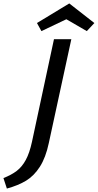

<svg xmlns="http://www.w3.org/2000/svg" viewBox="-95 -886 569 1117"><path d="M219 -658H320L189 -54Q171 31 137 84Q103 137 57 165Q11 193 -55 211L-75 150Q-29 132 2 108.5Q33 85 55 44.5Q77 4 91 -61ZM410 -705 291 -774 146 -705 120 -752 308 -866 454 -752Z"/></svg>

Font: Ysabeau Semibold
Style: Italic
Weight: 600
Italic angle: -12°
Designer: Christian Thalmann (Catharsis Fonts)
Version: Version 0.003